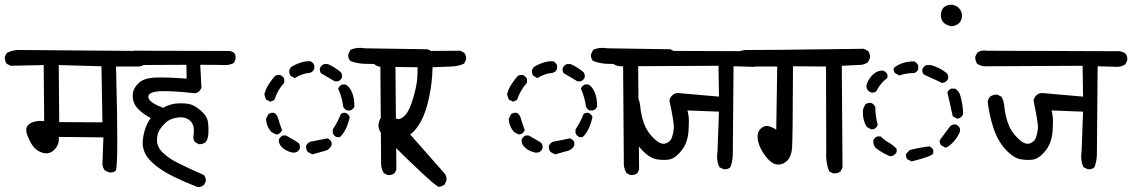

<svg xmlns="http://www.w3.org/2000/svg" viewBox="-26 -765 4664 791"><path d="M423 -55 407 -62Q397 -73 396 -89L400 -199L216 -201Q219 -171 200.5 -151Q182 -131 160.5 -133.5Q139 -136 121.5 -150.5Q104 -165 88.5 -202.5Q73 -240 96 -255Q119 -270 156 -266L154 -497L18 -494L2 -502Q-7 -513 -6 -531L2 -547Q28 -561 62 -559L553 -555L570 -545Q580 -534 578 -516L570 -500Q559 -492 547 -491H452Q463 -90 451 -62Q440 -52 423 -55ZM396 -261 392 -492 216 -497 218 -262Z M789 6Q740 -13 694 -35Q648 -57 615.5 -83Q583 -109 571.5 -133.5Q560 -158 562 -183.5Q564 -209 572 -233.5Q580 -258 595 -279Q571 -291 552 -307.5Q533 -324 526 -341.5Q519 -359 521.5 -381Q524 -403 546 -423.5Q568 -444 616.5 -445.5Q665 -447 743 -441L742 -498L519 -497Q507 -498 498 -505Q490 -516 491 -532L498 -547Q520 -559 547 -556L923 -555L938 -548Q947 -537 944 -521L938 -506Q920 -496 898.5 -497Q877 -498 799 -498L804 -403Q791 -376 766 -382Q660 -393 620.5 -388Q581 -383 585.5 -362.5Q590 -342 646 -321Q666 -332 687 -336.5Q708 -341 739.5 -338.5Q771 -336 799.5 -311Q828 -286 831 -261.5Q834 -237 832.5 -215Q831 -193 822 -180Q810 -170 793 -171L778 -179Q769 -189 771 -205Q778 -248 758.5 -266.5Q739 -285 707 -281Q675 -277 657 -260Q639 -243 629.5 -226.5Q620 -210 621 -183.5Q622 -157 646.5 -134.5Q671 -112 699.5 -97.5Q728 -83 757 -69.5Q786 -56 814 -44Q823 -33 822 -18L814 -3Q804 6 789 6Z M1570 -44 1555 -52Q1542 -73 1544 -101L1541 -501Q1510 -501 1477.5 -502Q1445 -503 1417 -514Q1407 -525 1409 -542L1417 -559Q1443 -572 1477 -566L1736 -562L1752 -554Q1762 -542 1760 -524L1752 -509Q1741 -501 1729 -500H1603L1607 -67L1600 -52Q1588 -42 1570 -44ZM1261 -129 1242 -139Q1234 -149 1235 -164Q1240 -176 1252 -181Q1288 -188 1323 -195Q1335 -190 1340 -179V-166Q1331 -148 1314 -144ZM1181 -136Q1155 -141 1138 -156Q1121 -171 1123 -190Q1128 -202 1140 -207H1152Q1190 -186 1204 -176Q1211 -168 1209 -153Q1204 -141 1192 -137ZM1361 -200Q1349 -206 1345 -217V-232Q1365 -261 1378 -295Q1386 -302 1398 -300Q1410 -295 1415 -283Q1402 -225 1374 -200ZM1111 -211 1092 -221Q1071 -245 1070 -276L1080 -295Q1090 -302 1103 -300Q1115 -295 1120.5 -275Q1126 -255 1136 -229Q1131 -217 1119 -212ZM1404 -310Q1392 -315 1388 -326Q1383 -365 1367 -400Q1372 -412 1384 -417H1398Q1414 -408 1424 -385Q1434 -362 1434 -326Q1429 -314 1417 -310ZM1088 -346 1070 -355 1063 -376Q1068 -397 1080 -416Q1092 -435 1106 -451Q1114 -458 1128 -456Q1140 -451 1145 -440V-424Q1117 -393 1104 -353ZM1353 -430 1297 -463Q1290 -472 1292 -484Q1297 -496 1309 -501H1325Q1352 -489 1378 -468Q1384 -460 1383 -446Q1378 -434 1366 -430ZM1188 -443 1171 -453Q1164 -463 1166 -477L1172 -488Q1189 -499 1209 -506Q1229 -513 1252 -513Q1264 -508 1269 -496V-482Q1264 -469 1251 -465Q1217 -462 1188 -443Z M1782 5Q1760 -1 1547 -213Q1531 -233 1533.5 -253Q1536 -273 1547 -284Q1558 -295 1574 -291Q1590 -287 1603.5 -278Q1617 -269 1634.5 -282.5Q1652 -296 1664 -325.5Q1676 -355 1686 -398Q1696 -441 1694 -488L1539 -490Q1526 -492 1517 -500Q1508 -513 1509 -529L1517 -546Q1528 -556 1545 -554L1870 -556L1886 -548Q1896 -537 1894 -519L1886 -503Q1863 -492 1834 -491Q1805 -490 1756 -488Q1755 -426 1742 -365Q1729 -304 1709 -266.5Q1689 -229 1664 -211L1805 -51Q1816 -38 1813 -21L1806 -5Q1795 3 1782 5Z M2570 -44 2555 -52Q2542 -73 2544 -101L2541 -501Q2510 -501 2477.5 -502Q2445 -503 2417 -514Q2407 -525 2409 -542L2417 -559Q2443 -572 2477 -566L2736 -562L2752 -554Q2762 -542 2760 -524L2752 -509Q2741 -501 2729 -500H2603L2607 -67L2600 -52Q2588 -42 2570 -44ZM2261 -129 2242 -139Q2234 -149 2235 -164Q2240 -176 2252 -181Q2288 -188 2323 -195Q2335 -190 2340 -179V-166Q2331 -148 2314 -144ZM2181 -136Q2155 -141 2138 -156Q2121 -171 2123 -190Q2128 -202 2140 -207H2152Q2190 -186 2204 -176Q2211 -168 2209 -153Q2204 -141 2192 -137ZM2361 -200Q2349 -206 2345 -217V-232Q2365 -261 2378 -295Q2386 -302 2398 -300Q2410 -295 2415 -283Q2402 -225 2374 -200ZM2111 -211 2092 -221Q2071 -245 2070 -276L2080 -295Q2090 -302 2103 -300Q2115 -295 2120.5 -275Q2126 -255 2136 -229Q2131 -217 2119 -212ZM2404 -310Q2392 -315 2388 -326Q2383 -365 2367 -400Q2372 -412 2384 -417H2398Q2414 -408 2424 -385Q2434 -362 2434 -326Q2429 -314 2417 -310ZM2088 -346 2070 -355 2063 -376Q2068 -397 2080 -416Q2092 -435 2106 -451Q2114 -458 2128 -456Q2140 -451 2145 -440V-424Q2117 -393 2104 -353ZM2353 -430 2297 -463Q2290 -472 2292 -484Q2297 -496 2309 -501H2325Q2352 -489 2378 -468Q2384 -460 2383 -446Q2378 -434 2366 -430ZM2188 -443 2171 -453Q2164 -463 2166 -477L2172 -488Q2189 -499 2209 -506Q2229 -513 2252 -513Q2264 -508 2269 -496V-482Q2264 -469 2251 -465Q2217 -462 2188 -443Z M2955 -68 2938 -76Q2924 -104 2930 -143L2936 -305L2806 -310Q2812 -289 2812 -268.5Q2812 -248 2810.5 -225Q2809 -202 2801 -179Q2793 -156 2772.5 -134Q2752 -112 2732 -108Q2712 -104 2681 -108.5Q2650 -113 2617 -149Q2584 -185 2567 -237Q2550 -289 2543 -345Q2545 -358 2553 -367Q2566 -376 2583 -375L2599 -367Q2609 -355 2612 -323.5Q2615 -292 2626.5 -258Q2638 -224 2667 -195.5Q2696 -167 2716 -174Q2736 -181 2742 -198Q2748 -215 2750 -235.5Q2752 -256 2732 -351Q2734 -364 2745.5 -374Q2757 -384 2775 -381L2936 -367L2934 -494L2541 -492Q2518 -490 2500 -502Q2491 -515 2492 -532L2500 -548Q2516 -560 2540 -556L3072 -554Q3094 -556 3110 -545Q3120 -533 3118 -516L3110 -500Q3090 -487 3067 -490L2996 -492Q2993 -161 2993 -132Q2993 -103 2983 -76Q2972 -66 2955 -68Z M3406 -51 3390 -59Q3375 -96 3378 -140L3377 -491L3241 -492Q3240 -187 3237 -153.5Q3234 -120 3217 -103Q3200 -86 3178.5 -87Q3157 -88 3137.5 -110Q3118 -132 3106.5 -156.5Q3095 -181 3095 -202Q3095 -223 3107.5 -234.5Q3120 -246 3134 -246Q3148 -246 3172 -231L3176 -491H3028L3012 -500Q3002 -514 3003 -532L3012 -550Q3032 -560 3057 -559Q3082 -558 3532 -564L3549 -556Q3560 -544 3558 -525L3549 -508Q3537 -500 3523 -498L3442 -494L3445 -75L3437 -59Q3425 -49 3406 -51Z M3730 -100 3712 -109Q3705 -118 3707 -131L3722 -147Q3762 -157 3803 -162Q3815 -157 3819 -146V-133Q3814 -121 3730 -100ZM3642 -121Q3611 -133 3582 -155Q3570 -169 3572 -187Q3577 -199 3589 -203H3602Q3617 -188 3635.5 -177.5Q3654 -167 3668 -152V-139Q3663 -128 3651 -123ZM3868 -157 3851 -167Q3844 -176 3846 -188L3890 -247Q3900 -254 3913 -252Q3924 -247 3929 -235V-223Q3913 -184 3877 -159ZM3563 -232 3545 -242Q3525 -274 3530 -316L3538 -334Q3549 -343 3563 -341Q3575 -336 3580 -324Q3580 -289 3590 -250Q3585 -238 3574 -233ZM3918 -276 3899 -286Q3894 -311 3888.5 -334.5Q3883 -358 3877 -384Q3882 -396 3893 -400H3908Q3924 -391 3929 -375Q3941 -338 3942 -295Q3937 -283 3926 -278ZM3562 -384Q3550 -389 3545 -400L3543 -411Q3549 -437 3569 -456.5Q3589 -476 3613 -474Q3625 -469 3630 -458V-444Q3601 -423 3584 -389Q3576 -382 3562 -384ZM3855 -423Q3836 -433 3817 -441Q3798 -449 3779 -459Q3772 -468 3774 -480Q3779 -492 3791 -497H3809Q3846 -487 3875 -463Q3882 -454 3880 -441Q3875 -429 3863 -425ZM3679 -454 3661 -464Q3654 -473 3656 -485Q3691 -513 3740 -512Q3752 -507 3757 -495V-480Q3752 -468 3740 -464Q3707 -464 3679 -454ZM3892 -657Q3870 -662 3859.5 -674Q3849 -686 3850.5 -707.5Q3852 -729 3867.5 -738.5Q3883 -748 3901 -744.5Q3919 -741 3929.5 -725.5Q3940 -710 3936.5 -692Q3933 -674 3920 -665.5Q3907 -657 3892 -657Z M4455 -68 4438 -76Q4424 -104 4430 -143L4436 -305L4306 -310Q4312 -289 4312 -268.5Q4312 -248 4310.5 -225Q4309 -202 4301 -179Q4293 -156 4272.5 -134Q4252 -112 4232 -108Q4212 -104 4181 -108.5Q4150 -113 4117 -149Q4084 -185 4067 -237Q4050 -289 4043 -345Q4045 -358 4053 -367Q4066 -376 4083 -375L4099 -367Q4109 -355 4112 -323.5Q4115 -292 4126.5 -258Q4138 -224 4167 -195.5Q4196 -167 4216 -174Q4236 -181 4242 -198Q4248 -215 4250 -235.5Q4252 -256 4232 -351Q4234 -364 4245.5 -374Q4257 -384 4275 -381L4436 -367L4434 -494L4041 -492Q4018 -490 4000 -502Q3991 -515 3992 -532L4000 -548Q4016 -560 4040 -556L4572 -554Q4594 -556 4610 -545Q4620 -533 4618 -516L4610 -500Q4590 -487 4567 -490L4496 -492Q4493 -161 4493 -132Q4493 -103 4483 -76Q4472 -66 4455 -68Z"/></svg>

Font: NaniFont Regular
Style: Regular
Weight: 400
Designer: Nanigashitei
Version: Version 1.036